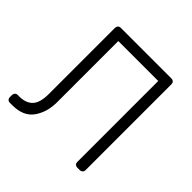

<svg xmlns="http://www.w3.org/2000/svg" viewBox="-180 -863 1037 1037"><g transform="rotate(45 338.0 -345.0)"><path d="M582 -677V-22Q582 -12 575.5 -6Q569 0 559 0H541Q531 0 525 -6Q519 -12 519 -22V-640H214V-173Q214 -97 176.5 -43.5Q139 10 54 10H36Q26 10 20 4Q14 -2 14 -12V-27Q14 -37 20 -43.5Q26 -50 36 -50H47Q98 -50 124.5 -78Q151 -106 151 -173V-677Q151 -687 157 -693.5Q163 -700 173 -700H559Q570 -700 576 -694Q582 -688 582 -677Z"/></g></svg>

Font: Hezaedrus Light
Style: Regular
Weight: 300
Designer: Hubert & Fischer
Foundry: Hubert & Fischer
Version: Version 1.10;September 3, 2019;FontCreator 11.5.0.2425 64-bi